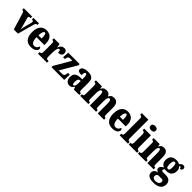

<svg xmlns="http://www.w3.org/2000/svg" viewBox="421 -2595 4652 4652"><g transform="rotate(45 2747.0 -268.5)"><path d="M68 -434Q59 -462 47 -471Q35 -480 6 -480V-536H293V-480H264Q245 -480 237.5 -472Q230 -464 230 -450Q230 -438 232.5 -427Q235 -416 238 -406L291 -218Q308 -156 312 -110Q316 -130 319 -152Q322 -174 328 -196L379 -394Q384 -411 386.5 -423.5Q389 -436 389 -451Q389 -463 381 -471.5Q373 -480 354 -480H337V-536H524V-480H502Q486 -480 475.5 -465.5Q465 -451 454 -409L342 0H199Z M789 10Q671 10 613.5 -62.5Q556 -135 556 -265Q556 -406 614.5 -478Q673 -550 779 -550Q877 -550 933.5 -488.5Q990 -427 990 -308V-257H720Q722 -158 749.5 -112.5Q777 -67 831 -67Q874 -67 899 -92.5Q924 -118 938 -155Q953 -151 963.5 -139Q974 -127 974 -109Q974 -82 955.5 -54.5Q937 -27 896.5 -8.5Q856 10 789 10ZM830 -322Q831 -398 819.5 -440.5Q808 -483 783 -483Q757 -483 739.5 -441.5Q722 -400 722 -322Z M1029 0V-56H1033Q1062 -56 1077 -68.5Q1092 -81 1092 -128V-412Q1092 -456 1079.5 -468Q1067 -480 1040 -480H1036V-536H1231L1249 -439H1253Q1274 -495 1305 -521.5Q1336 -548 1385 -548Q1434 -548 1455 -522Q1476 -496 1476 -455Q1476 -406 1442 -383.5Q1408 -361 1352 -361Q1352 -402 1345.5 -424Q1339 -446 1316 -446Q1297 -446 1283.5 -421Q1270 -396 1263 -357Q1256 -318 1256 -277V-123Q1256 -79 1269.5 -67.5Q1283 -56 1306 -56H1336V0Z M1489 0V-41L1738 -468H1652Q1625 -468 1611 -455Q1597 -442 1587 -401L1579 -369H1518L1529 -536H1919V-493L1670 -68H1790Q1826 -68 1842.5 -84.5Q1859 -101 1867 -150L1873 -186H1932L1927 0Z M2106 10Q2052 10 2013 -30Q1974 -70 1974 -154Q1974 -236 2020 -274.5Q2066 -313 2158 -317L2226 -320V-374Q2226 -486 2183 -486Q2164 -486 2152 -458.5Q2140 -431 2140 -378Q2073 -378 2041 -394Q2009 -410 2009 -446Q2009 -482 2035 -505Q2061 -528 2103.5 -539Q2146 -550 2197 -550Q2293 -550 2341 -512Q2389 -474 2389 -380V-126Q2389 -86 2400 -71Q2411 -56 2439 -56H2442V0H2255L2235 -64H2226Q2198 -24 2174 -7Q2150 10 2106 10ZM2172 -64Q2197 -64 2212 -99Q2227 -134 2227 -191V-265L2202 -262Q2167 -258 2153.5 -230.5Q2140 -203 2140 -150Q2140 -109 2148 -86.5Q2156 -64 2172 -64Z M2474 0V-56H2478Q2506 -56 2521 -68Q2536 -80 2536 -124V-419Q2536 -461 2521.5 -472.5Q2507 -484 2479 -484H2476V-536H2683L2694 -467H2699Q2715 -504 2745 -527Q2775 -550 2836 -550Q2929 -550 2957 -466H2961Q2975 -504 3007 -527Q3039 -550 3093 -550Q3162 -550 3200 -504Q3238 -458 3238 -357V-126Q3238 -80 3248.5 -68Q3259 -56 3287 -56H3290V0H3075V-325Q3075 -389 3064 -424Q3053 -459 3024 -459Q3004 -459 2991 -439.5Q2978 -420 2972 -388Q2966 -356 2966 -318V-126Q2966 -80 2976.5 -68Q2987 -56 3015 -56H3019V0H2804V-325Q2804 -389 2794 -424Q2784 -459 2755 -459Q2735 -459 2722 -437.5Q2709 -416 2703.5 -381.5Q2698 -347 2698 -306V-121Q2698 -79 2710.5 -67.5Q2723 -56 2751 -56H2754V0Z M3577 10Q3459 10 3401.5 -62.5Q3344 -135 3344 -265Q3344 -406 3402.5 -478Q3461 -550 3567 -550Q3665 -550 3721.5 -488.5Q3778 -427 3778 -308V-257H3508Q3510 -158 3537.5 -112.5Q3565 -67 3619 -67Q3662 -67 3687 -92.5Q3712 -118 3726 -155Q3741 -151 3751.5 -139Q3762 -127 3762 -109Q3762 -82 3743.5 -54.5Q3725 -27 3684.5 -8.5Q3644 10 3577 10ZM3618 -322Q3619 -398 3607.5 -440.5Q3596 -483 3571 -483Q3545 -483 3527.5 -441.5Q3510 -400 3510 -322Z M3825 0V-56H3835Q3858 -56 3872.5 -70.5Q3887 -85 3887 -127V-645Q3887 -671 3876.5 -683.5Q3866 -696 3854 -700Q3842 -704 3835 -704H3825V-760H4050V-127Q4050 -85 4065 -70.5Q4080 -56 4103 -56H4111V0Z M4277 -625Q4240 -625 4214.5 -643Q4189 -661 4189 -698Q4189 -736 4214.5 -753.5Q4240 -771 4277 -771Q4313 -771 4339.5 -753.5Q4366 -736 4366 -698Q4366 -661 4339.5 -643Q4313 -625 4277 -625ZM4138 0V-56H4147Q4171 -56 4185.5 -71Q4200 -86 4200 -129V-413Q4200 -452 4185 -466Q4170 -480 4147 -480H4132V-536H4362V-127Q4362 -85 4377 -70.5Q4392 -56 4415 -56H4424V0Z M4452 0V-56H4456Q4485 -56 4499 -68Q4513 -80 4513 -124V-416Q4513 -457 4500 -468.5Q4487 -480 4460 -480H4456V-536H4662L4673 -467H4677Q4693 -503 4720.5 -526.5Q4748 -550 4803 -550Q4870 -550 4904 -504Q4938 -458 4938 -357V-126Q4938 -80 4948.5 -68Q4959 -56 4987 -56H4991V0H4776V-325Q4776 -389 4767 -424.5Q4758 -460 4731 -460Q4710 -460 4698 -438Q4686 -416 4681 -381Q4676 -346 4676 -306V-121Q4676 -79 4688.5 -67.5Q4701 -56 4729 -56H4732V0Z M5210 234Q4999 234 4999 100Q4999 50 5031 18.5Q5063 -13 5118 -18Q5092 -29 5068.5 -48Q5045 -67 5045 -103Q5045 -137 5070 -162Q5095 -187 5135 -209Q5093 -224 5063.5 -262.5Q5034 -301 5034 -365Q5034 -454 5081 -502Q5128 -550 5229 -550Q5263 -550 5287.5 -543.5Q5312 -537 5336 -523Q5357 -546 5378.5 -564Q5400 -582 5434 -582Q5463 -582 5478.5 -564Q5494 -546 5494 -522Q5494 -497 5480 -478Q5466 -459 5429 -459Q5429 -484 5418 -494.5Q5407 -505 5399 -505Q5389 -505 5382.5 -501.5Q5376 -498 5371 -495Q5392 -475 5407 -444.5Q5422 -414 5422 -370Q5422 -289 5376 -238.5Q5330 -188 5229 -188Q5220 -188 5204.5 -189.5Q5189 -191 5181 -193Q5173 -188 5164 -174Q5155 -160 5155 -143Q5155 -126 5166 -118.5Q5177 -111 5191 -111H5291Q5380 -111 5424 -71Q5468 -31 5468 41Q5468 131 5404.5 182.5Q5341 234 5210 234ZM5227 -250Q5262 -250 5271.5 -282Q5281 -314 5281 -365Q5281 -418 5272 -452.5Q5263 -487 5228 -487Q5194 -487 5184 -451.5Q5174 -416 5174 -364Q5174 -315 5184 -282.5Q5194 -250 5227 -250ZM5213 172Q5274 172 5309 147.5Q5344 123 5344 80Q5344 54 5331.5 38.5Q5319 23 5290 23H5183Q5171 23 5156.5 30Q5142 37 5131.5 53.5Q5121 70 5121 99Q5121 136 5148.5 154Q5176 172 5213 172Z"/></g></svg>

Font: Noto Serif Tamil ExtraCondensed Black
Style: Regular
Weight: 900
Width: 2
Designer: Indian Type Foundry, Tom Grace, and the Monotype Design Team
Foundry: Monotype Imaging Inc.
Version: Version 2.004; ttfautohint (v1.8.4.7-5d5b)